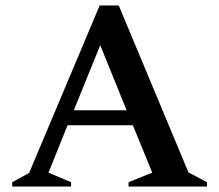

<svg xmlns="http://www.w3.org/2000/svg" viewBox="-20 -685 804 705"><path d="M25 0V-16L87 -50L346 -665H416L672 -52L740 -16V0H452V-16L539 -51L468 -225H228L158 -51L241 -16V0ZM251 -280H445L348 -519Z"/></svg>

Font: Spectral SC SemiBold
Style: Regular
Weight: 600
Designer: Jean-Baptiste Levee
Foundry: Production Type
Version: Version 2.001